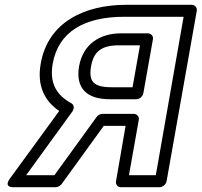

<svg xmlns="http://www.w3.org/2000/svg" viewBox="-20 -756 841 801"><path d="M278 -325C218 -358 185 -406 200 -491C224 -625 334 -686 498 -686H746L630 -25H518L559 -256C562 -271 549 -281 538 -281H407C398 -281 388 -275 383 -268L207 -25H89L282 -291C290 -303 290 -318 278 -325ZM227 -293 22 -12C-8 29 38 25 38 25H212C220 25 231 20 237 12L413 -231H504L464 0C462 11 469 25 484 25H646C657 25 672 15 675 0L801 -711C803 -722 795 -736 780 -736H507C332 -736 180 -663 150 -491C133 -397 167 -334 227 -293ZM486 -617C393 -617 326 -569 310 -480C294 -387 343 -342 438 -342H549C564 -342 576 -356 578 -367L618 -592C621 -607 608 -617 597 -617ZM477 -567H564L533 -392H447C370 -392 349 -415 360 -480C371 -540 402 -567 477 -567Z"/></svg>

Font: Asimov
Style: WidOuIt
Weight: 500
Designer: Google
Version: Version 2.000980; 2014